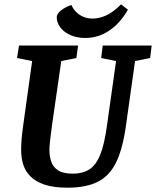

<svg xmlns="http://www.w3.org/2000/svg" viewBox="-20 -859 723 890"><path d="M293 11Q229 11 187 -3Q145 -17 121 -41.5Q97 -66 87.5 -97Q78 -128 78 -163Q78 -211 87 -274L129 -576L59 -590L68 -648H342L334 -590L264 -576L221 -278Q216 -243 212.5 -210.5Q209 -178 209 -164Q209 -135 217.5 -110Q226 -85 249 -69.5Q272 -54 318 -54Q362 -54 393 -73Q424 -92 444 -140.5Q464 -189 476 -278L518 -576L449 -590L456 -648H683L676 -590L606 -576L564 -278Q550 -174 520 -110Q490 -46 435.5 -17.5Q381 11 293 11ZM375 -683Q336 -683 306 -696.5Q276 -710 259.5 -732Q243 -754 243 -779Q243 -795 262.5 -810.5Q282 -826 311 -836Q319 -818 332.5 -804Q346 -790 365.5 -781.5Q385 -773 408 -773Q434 -773 458.5 -782Q483 -791 504 -806.5Q525 -822 541 -839L573 -814Q536 -750 485.5 -716.5Q435 -683 375 -683Z"/></svg>

Font: Faustina Light
Style: Bold Italic
Weight: 700
Italic angle: -8°
Version: Version 1.200